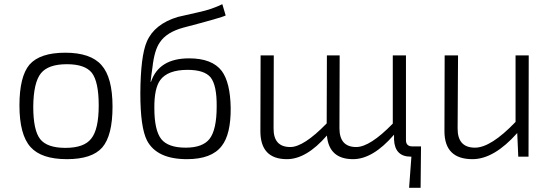

<svg xmlns="http://www.w3.org/2000/svg" viewBox="-20 -749 2616 918"><path d="M465 -438Q518 -379 518 -239Q518 -101 469 -44Q420 12 300 12Q178 12 126 -46Q73 -105 73 -245Q73 -383 121 -440Q171 -497 292 -497Q413 -497 465 -438ZM176 -399Q140 -355 139 -239Q139 -126 172 -84Q205 -42 293 -42Q382 -42 416 -86Q452 -130 452 -245Q452 -358 419 -401Q386 -442 300 -442Q211 -442 176 -399Z M1059 -675Q1041 -665 857 -617Q776 -595 744 -546Q718 -509 709 -427Q703 -387 700 -358H702Q740 -470 884 -470Q994 -470 1040 -410Q1081 -355 1083 -233Q1084 -107 1040 -51Q992 12 874 12Q730 12 683 -77Q651 -139 651 -302Q652 -481 682 -550Q718 -634 830 -668Q841 -671 931 -691Q992 -704 1043 -729ZM746 -366Q717 -326 718 -232Q718 -126 751 -84Q784 -43 868 -43Q949 -43 982 -85Q1016 -129 1016 -240Q1017 -341 987 -379Q957 -415 877 -415Q782 -415 746 -366Z M1991 149H1936L1947 0H1944Q1868 0 1864 -81V-105Q1763 12 1668 12Q1553 12 1543 -101Q1445 12 1352 12Q1225 12 1225 -122L1226 -484H1289L1288 -136Q1287 -46 1368 -46Q1432 -46 1542 -159L1543 -484H1604L1603 -136Q1603 -46 1683 -46Q1749 -46 1858 -158V-484H1921V-81Q1920 -49 1952 -49H1993Z M2507 0H2458L2453 -113Q2342 12 2239 12Q2105 12 2105 -122L2106 -484H2170L2168 -136Q2167 -43 2251 -43Q2327 -43 2445 -166V-484H2508Z"/></svg>

Font: Taylor Sans Light
Style: Regular
Weight: 300
Italic angle: -8°
Designer: Natanael Gama
Version: Version 1.001 September 8, 2015